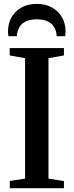

<svg xmlns="http://www.w3.org/2000/svg" viewBox="-20 -998 390 1018"><path d="M113 -51V-689.5L31.5 -704V-743H319V-704L237 -689.5V-51L319 -38V0H32V-38.5ZM175 -977.5Q221 -977.5 255.2 -958.5Q289.5 -939.5 308.5 -906.8Q327.5 -874 327.5 -832.5Q327.5 -825 327 -819Q326.5 -813 325.5 -806H280Q280 -810 279.8 -814.5Q279.5 -819 278.5 -824Q275 -842.5 264 -858.8Q253 -875 231.5 -885.2Q210 -895.5 175 -895.5Q140 -895.5 118.5 -885.2Q97 -875 86 -858.8Q75 -842.5 71.5 -824Q70.5 -819 70.2 -814.5Q70 -810 70 -806H24.5Q23.5 -813 23 -819Q22.5 -825 22.5 -832.5Q22.5 -874 41.5 -907Q60.5 -940 94.8 -958.8Q129 -977.5 175 -977.5Z"/></svg>

Font: Merriweather 72pt SemiBold
Style: Regular
Weight: 600
Version: Version 2.100